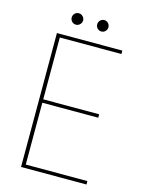

<svg xmlns="http://www.w3.org/2000/svg" viewBox="-124 -902 726 975"><g transform="rotate(15 239.5 -415.0)"><path d="M429 -704V-686H105V-361H399V-343H105V-18H429V0H85V-704ZM167 -770Q154 -770 145.5 -779Q137 -788 137 -800Q137 -812 145.5 -821Q154 -830 167 -830Q179 -830 188 -821Q197 -812 197 -800Q197 -788 188 -779Q179 -770 167 -770ZM301 -770Q288 -770 279.5 -779Q271 -788 271 -800Q271 -812 279.5 -821Q288 -830 301 -830Q313 -830 321.5 -821Q330 -812 330 -800Q330 -788 321.5 -779Q313 -770 301 -770Z"/></g></svg>

Font: Poppins Variable
Style: Regular
Weight: 100
Designer: Jonny Pinhorn
Foundry: Indian Type Foundry
Version: Version 6.000